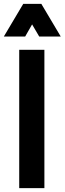

<svg xmlns="http://www.w3.org/2000/svg" viewBox="-58 -979 336 999"><path d="M42 0V-720H173V0ZM-38 -789 63 -959H157L258 -789H146L109 -852L73 -789Z"/></svg>

Font: Orbitron
Style: Bold
Weight: 700
Designer: Matt McInerney
Foundry: The League of Moveable Type
Version: Version 2.001